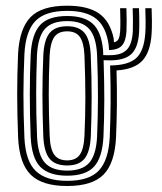

<svg xmlns="http://www.w3.org/2000/svg" viewBox="-20 -628 556 657"><path d="M209.8 8.5Q124.5 8.5 85.4 -29.9Q46.2 -68.2 42 -156.8Q38.8 -238.8 38.8 -305.1Q38.8 -371.5 41.8 -443.5Q46.5 -530 84.4 -569.2Q122.2 -608.5 209.8 -608.5Q280 -608.5 318 -582.5Q356 -556.5 368.8 -497.5Q369.2 -490 370 -483.2Q382 -486 386.1 -495.5Q390.2 -505 391.2 -521.5Q392 -535.8 391.9 -558Q391.8 -580.2 391 -600H412.5Q413.2 -581.5 413.4 -558.1Q413.5 -534.8 412.8 -521Q410.8 -487.8 397.5 -472.5Q384.2 -457.2 353 -456.8Q352.8 -460.8 352.5 -465.1Q352.2 -469.5 352 -473.5Q343.5 -536 309.6 -563.4Q275.8 -590.8 209.8 -590.8Q134.2 -590.8 100.9 -555.8Q67.5 -520.8 63.5 -442.2Q60.5 -374 60.2 -308.2Q60 -242.5 63.5 -157.2Q67.5 -76.2 102.5 -42.8Q137.5 -9.2 209.8 -9.2Q285.5 -9.2 318.5 -44.8Q351.5 -80.2 355.5 -158Q358 -218.2 358.5 -274.8Q359 -331.2 356.8 -404Q418.8 -404.5 446 -429.1Q473.2 -453.8 477.2 -514.8Q478.5 -531.5 478.2 -558Q478 -584.5 477.2 -600H498.8Q499.5 -584 499.8 -558.1Q500 -532.2 498.8 -512.8Q494.8 -450.2 467.2 -420.5Q439.8 -390.8 378.8 -387Q380.5 -323 380 -269.1Q379.5 -215.2 377 -156.8Q372.5 -69 334 -30.2Q295.5 8.5 209.8 8.5ZM209.8 -26.8Q148.5 -26.8 118.5 -56.5Q88.5 -86.2 85 -159Q82 -237.2 82 -305.1Q82 -373 85 -440.5Q88.5 -510.2 116.8 -541.8Q145 -573.2 209.8 -573.2Q268.8 -573.2 297.6 -546.5Q326.5 -519.8 332.5 -458.2Q332.8 -453.8 333 -448.9Q333.2 -444 333.2 -439.5Q338 -439.2 343.2 -439.2Q348.5 -439.2 356.5 -439.2Q394.8 -439 413.4 -457.4Q432 -475.8 434.5 -520.8Q435 -535.8 434.9 -558.4Q434.8 -581 434 -600H455.5Q456.5 -580.2 456.6 -554.5Q456.8 -528.8 455.8 -515.5Q452.5 -465 429.6 -443.2Q406.8 -421.5 356.5 -421.5Q340.2 -421.5 334.5 -422Q337 -347.5 336.9 -285.9Q336.8 -224.2 334 -160Q330.2 -88.5 301.6 -57.6Q273 -26.8 209.8 -26.8ZM209.8 -44.2Q261.8 -44.2 285.5 -71.2Q309.2 -98.2 312.2 -160.8Q315 -226.2 315.2 -292.8Q315.5 -359.2 312.2 -440Q309.2 -502.5 285.1 -529.1Q261 -555.8 209.8 -555.8Q157.5 -555.8 133.6 -528.9Q109.8 -502 106.5 -439.5Q104 -374.8 103.8 -308Q103.5 -241.2 106.8 -160Q109.8 -97 134.1 -70.6Q158.5 -44.2 209.8 -44.2ZM209.8 -61.8Q169 -61.8 149.9 -84.6Q130.8 -107.5 128.2 -161Q125.2 -238.5 125.2 -303.2Q125.2 -368 128.2 -438.8Q130.8 -492 149.8 -515.1Q168.8 -538.2 209.8 -538.2Q249.5 -538.2 268.9 -515.8Q288.2 -493.2 290.5 -439.2Q293.8 -361 293.6 -295.2Q293.5 -229.5 290.8 -161.8Q288 -108.2 269.2 -85Q250.5 -61.8 209.8 -61.8ZM209.8 -79.2Q240 -79.2 253.5 -99.2Q267 -119.2 269 -162.8Q272 -228.8 272.1 -293Q272.2 -357.2 269 -438.2Q267.2 -480.8 253.8 -500.8Q240.2 -520.8 209.8 -520.8Q179 -520.8 165.5 -500.9Q152 -481 149.8 -437.5Q146.8 -368.5 146.8 -305.1Q146.8 -241.8 150 -161.8Q151.8 -117.8 165.8 -98.5Q179.8 -79.2 209.8 -79.2Z"/></svg>

Font: Big Shoulders Inline Display
Style: Bold
Weight: 700
Designer: Patric King
Foundry: XO Type Co
Version: Version 1.000